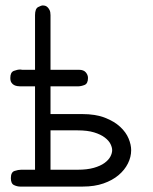

<svg xmlns="http://www.w3.org/2000/svg" viewBox="-20 -687 565 707"><path d="M18 -400Q18 -421 31 -426Q44 -431 55 -431Q57 -431 58.5 -430.5Q60 -430 62 -430H109V-631Q109 -655 120.5 -661Q132 -667 138 -667Q141 -667 145.5 -666Q150 -665 154.5 -661Q159 -657 162.5 -650Q166 -643 166 -631V-430H271Q288 -430 296 -420.5Q304 -411 304 -400Q304 -379 291 -374Q278 -369 266 -369H166V-267H282Q332 -267 366.5 -253.5Q401 -240 422.5 -220Q444 -200 453.5 -177Q463 -154 463 -134Q463 -109 451 -85Q439 -61 416.5 -42Q394 -23 361 -11.5Q328 0 285 0H54Q43 0 31.5 -5.5Q20 -11 20 -31Q20 -53 33.5 -57.5Q47 -62 58 -62H109V-369H55Q50 -369 43.5 -370Q37 -371 31.5 -374Q26 -377 22 -383Q18 -389 18 -400ZM266 -62Q301 -62 325.5 -69Q350 -76 365 -87Q380 -98 386.5 -110.5Q393 -123 393 -134Q393 -144 387 -156.5Q381 -169 366 -180.5Q351 -192 326.5 -199.5Q302 -207 265 -207H166V-62Z"/></svg>

Font: CMU Typewriter Custom
Style: Regular
Weight: 500
Monospace: yes
Version: Version 0.7.0